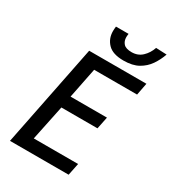

<svg xmlns="http://www.w3.org/2000/svg" viewBox="-204 -962 957 1069"><g transform="rotate(30 274.0 -427.5)"><path d="M33 0 164 -655H532L517 -577H241L202 -382H436L420 -304H188L141 -78H426L410 0ZM356 -703Q287 -703 255.5 -735.5Q224 -768 224 -816Q224 -822 224.5 -829.5Q225 -837 226 -846H307Q306 -838 305.5 -833.5Q305 -829 305 -824Q305 -799 320 -782.5Q335 -766 372 -766Q412 -766 439 -791.5Q466 -817 479 -855L548 -852Q534 -812 511 -778.5Q488 -745 451 -724Q414 -703 356 -703Z"/></g></svg>

Font: Source Sans 3 Medium
Style: Italic
Weight: 500
Italic angle: -11°
Designer: Paul D. Hunt
Foundry: Adobe
Version: Version 3.052;hotconv 1.1.0;makeotfexe 2.6.0